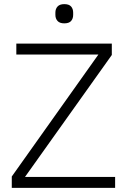

<svg xmlns="http://www.w3.org/2000/svg" viewBox="-20 -909 610 929"><path d="M537 -53V0H37V-55L456 -645H59V-698H521V-643L101 -53ZM291 -796Q269 -796 258.5 -807.5Q248 -819 248 -837V-848Q248 -866 258.5 -877.5Q269 -889 291 -889Q314 -889 324 -877.5Q334 -866 334 -848V-837Q334 -819 324 -807.5Q314 -796 291 -796Z"/></svg>

Font: IBM Plex Sans Light
Style: Regular
Weight: 300
Designer: Mike Abbink, Paul van der Laan, Pieter van Rosmalen
Foundry: Bold Monday
Version: Version 3.201